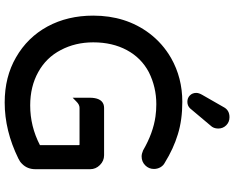

<svg xmlns="http://www.w3.org/2000/svg" viewBox="-106 -826 952 779"><g transform="rotate(90 369.5 -437.0)"><path d="M43.9 -339.8Q43.9 -471.7 115.7 -567.4Q156.7 -621.6 216.3 -655.8Q296.4 -701.2 393.6 -701.2Q467.3 -701.2 525.4 -683.1Q583.5 -665.5 641.1 -629.9Q651.9 -624.5 659.2 -612.3Q666 -600.1 666 -585.9Q666 -565.4 651.4 -550.8Q636.7 -536.1 615.2 -536.1Q604.5 -536.1 590.8 -542Q520 -583 453.1 -592.3Q429.2 -595.7 403.3 -595.7Q334 -595.7 273.4 -565.4Q215.3 -534.7 183.8 -476.1Q152.3 -417.5 152.3 -339.8Q152.3 -267.1 183.6 -208Q214.4 -148.9 272.9 -116.7Q331.5 -84 408.2 -84Q493.2 -84 569.3 -123.5V-281.2L568.8 -283.7L566.4 -284.2H418Q404.8 -284.2 392.1 -271L377 -256.3V-325.2Q377 -371.1 403.3 -381.3Q410.2 -383.8 418 -383.8H610.4Q633.3 -383.8 650.1 -366.9Q667 -350.1 667 -327.1V-105.5Q667 -72.3 645.5 -51.3Q636.7 -42 624 -36.1Q510.7 19.5 396.5 19.5Q292.5 19.5 213.4 -26.4Q132.3 -72.8 87.9 -154.3Q43.9 -235.8 43.9 -339.8ZM357.4 -757.8Q357.4 -768.1 365.2 -781.7L415 -868.7Q427.2 -892.6 456.1 -892.6Q475.6 -892.6 488.8 -879.4Q502 -866.2 502 -846.9Q502 -827.6 489.7 -815.4Q421.4 -733.9 419.9 -732.4Q409.2 -721.7 393.6 -721.7Q377.9 -721.7 367.7 -731.9Q357.4 -742.2 357.4 -757.8Z"/></g></svg>

Font: YuPearl-SemiBold
Style: SemiBold
Weight: 600
Designer: Max Yao
Foundry: Max-Everyday
Version: Version 1.011; ttfautohint (v1.8.3)